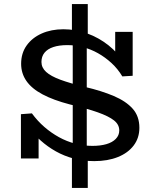

<svg xmlns="http://www.w3.org/2000/svg" viewBox="-20 -779 760 945"><path d="M444 14Q390 14 343 1.5Q296 -11 255 -34Q214 -57 179.5 -88Q145 -119 116 -157L170 -151V1H83V-217L137 -221Q165 -183 198.5 -154Q232 -125 270 -104Q308 -83 350 -72Q392 -61 435 -61Q474 -61 503.5 -69.5Q533 -78 550 -95.5Q567 -113 567 -137Q567 -166 541 -186.5Q515 -207 461.5 -226Q408 -245 324 -265Q243 -286 189.5 -314.5Q136 -343 110 -380.5Q84 -418 84 -465Q84 -517 111 -555Q138 -593 185 -614Q232 -635 292 -635Q352 -635 409 -614.5Q466 -594 514 -556Q562 -518 595 -463L547 -468V-622H633V-406L582 -403Q560 -440 529 -468.5Q498 -497 462.5 -517Q427 -537 388 -547Q349 -557 312 -557Q271 -557 242.5 -547.5Q214 -538 199 -519.5Q184 -501 184 -474Q184 -446 207 -425Q230 -404 277.5 -386.5Q325 -369 399 -351Q480 -332 540 -306.5Q600 -281 633 -244Q666 -207 666 -150Q666 -100 638 -63Q610 -26 560 -6Q510 14 444 14ZM334 146V-41L338 -55V-576L334 -591V-759H412V-589L407 -573V-54L412 -40V146Z"/></svg>

Font: BioRhyme ExtraBold
Style: Regular
Weight: 400
Version: Version 1.600;gftools[0.9.33]